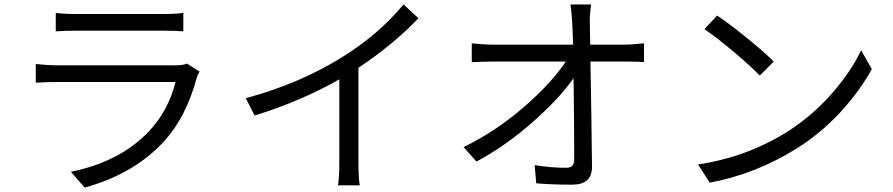

<svg xmlns="http://www.w3.org/2000/svg" viewBox="-20 -803 4020 864"><path d="M231 -745Q264 -740 321 -740H714Q775 -740 805 -745V-662Q769 -665 713 -665H321Q272 -665 231 -662ZM878 -481Q868 -464 865 -452Q817 -275 719 -168Q584 -20 361 41L299 -30Q521 -75 651 -213Q737 -304 770 -434H239Q195 -434 141 -431V-515Q196 -509 239 -509H766Q806 -509 821 -517Z M1086 -361Q1333 -428 1523 -548Q1685 -649 1796 -783L1863 -721Q1748 -601 1593 -498V-76Q1593 1 1599 31H1501Q1507 -7 1507 -76V-446Q1335 -348 1126 -283Z M2559 -602Q2555 -742 2547 -783H2640Q2634 -741 2634 -711.5Q2634 -682 2636 -602H2793Q2818 -602 2878 -608V-524Q2832 -526 2796 -526H2637Q2642 -259 2644 -52Q2644 28 2555 28Q2466 28 2393 22L2386 -60Q2458 -48 2527 -48Q2548 -48 2556 -57.5Q2564 -67 2564 -88Q2564 -250 2561 -451Q2495 -357 2373.5 -250.5Q2252 -144 2124 -76L2066 -141Q2210 -211 2336 -320Q2462 -429 2526 -526H2197Q2150 -526 2103 -523V-608Q2161 -602 2195 -602Z M3207 -733Q3260 -698 3340 -633Q3420 -568 3462 -526L3399 -463Q3360 -504 3281.5 -570Q3203 -636 3150 -672ZM3121 -63Q3338 -95 3521 -209Q3632 -279 3720.5 -379Q3809 -479 3855 -577L3903 -492Q3849 -393 3762 -298.5Q3675 -204 3567 -136Q3382 -20 3174 19Z"/></svg>

Font: Swei Fan Sans CJK TC
Style: Regular
Weight: 400
Version: Version 2.130